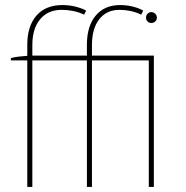

<svg xmlns="http://www.w3.org/2000/svg" viewBox="-20 -740 736 760"><path d="M569 0H589V-520H569ZM579 -649Q588 -649 594.5 -655Q601 -661 601 -670Q601 -679 594.5 -685.5Q588 -692 579 -692Q570 -692 564 -685.5Q558 -679 558 -670Q558 -661 564 -655Q570 -649 579 -649ZM88 0H108V-501H324V0H344V-501H575V-520H344V-562Q344 -627 373 -664Q402 -701 453 -701Q475 -701 496.5 -696.5Q518 -692 539 -682L547 -698Q530 -708 505.5 -714Q481 -720 456 -720Q394 -720 359 -678.5Q324 -637 324 -563V-520H108V-562Q108 -627 139 -664Q170 -701 224 -701Q247 -701 269.5 -696.5Q292 -692 313 -682L321 -698Q312 -703 301 -707Q290 -711 278 -714Q266 -717 253 -718.5Q240 -720 227 -720Q161 -720 124.5 -678.5Q88 -637 88 -563V-519Q72 -518 54.5 -516Q37 -514 23 -510V-501H88Z"/></svg>

Font: Fixel Variable
Style: Regular
Weight: 100
Width: 3
Designer: AlfaBravo + MacPaw
Foundry: Kyrylo Tkachov, Marchela Mozhyna, Serhii Makarenko, Maria Weinstein, Zakhar Kryvoshyya
Version: Version 1.211